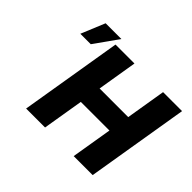

<svg xmlns="http://www.w3.org/2000/svg" viewBox="-164 -1035 1288 1288"><g transform="rotate(45 480.0 -391.0)"><path d="M208 0 328.6 -727.5H508.3L461.4 -443.8H732.9L779.8 -727.5H960L839.4 0H659.2L707.5 -291H436L387.7 0ZM110.4 -611.8 180.7 -781.7H330.1L209.5 -611.8Z"/></g></svg>

Font: Inter Display Extra Bold
Style: Italic
Weight: 800
Italic angle: -9.39999°
Designer: Rasmus Andersson
Foundry: rsms
Version: Version 4.000;git-4fc901f